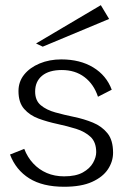

<svg xmlns="http://www.w3.org/2000/svg" viewBox="-20 -715 479 748"><path d="M218.7 -483.6Q291.8 -483.6 343.2 -452.4Q394.7 -421.1 415.3 -365.5L361.7 -338.1Q345.5 -387.1 309.2 -414.6Q272.9 -442.2 220.6 -442.2Q171 -442.2 143.9 -419.9Q116.9 -397.6 116.9 -358.3Q116.9 -323.3 139 -305Q161.1 -286.6 195.4 -277.1Q229.8 -267.5 268.6 -259.5Q307.4 -251.5 341.8 -237.4Q376.3 -223.3 398.4 -196.2Q420.5 -169.2 420.5 -120Q420.5 -85.9 400.6 -55.7Q380.6 -25.4 338.6 -6.4Q296.7 12.6 229.7 12.6Q146.3 12.6 94.2 -20Q42 -52.6 19 -113L74.5 -135Q87 -102.3 109.5 -78.2Q131.9 -54.1 162.3 -41Q192.7 -28 229.7 -28Q275.4 -28 302.7 -43.2Q330 -58.5 342.4 -80.5Q354.8 -102.6 354.8 -122.1Q354.8 -161.2 332.8 -181.8Q310.8 -202.3 276.5 -213.1Q242.1 -223.8 203.3 -232.1Q164.5 -240.4 130.3 -253Q96 -265.6 74 -290.7Q52 -315.7 52 -360.1Q52 -396.8 74.1 -424.3Q96.3 -451.8 134.4 -467.7Q172.5 -483.6 218.7 -483.6ZM146.5 -533.2 120.4 -545.6 372.8 -694.9 405.1 -641.2Z"/></svg>

Font: Panamera Thin
Style: Regular
Weight: 100
Designer: Bastien Sozeau
Foundry: NBR — Bastien Sozeau
Version: Version 3.003;gftools[0.9.33]